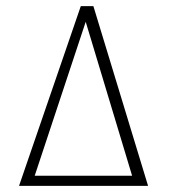

<svg xmlns="http://www.w3.org/2000/svg" viewBox="-20 -605 553 625"><path d="M42 0 243 -585H284L462 0ZM93 -33H410L259 -534Z"/></svg>

Font: Alumni Sans ExtraLight
Style: Italic
Weight: 250
Italic angle: -8°
Version: Version 1.016